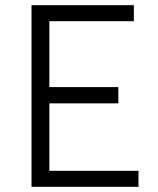

<svg xmlns="http://www.w3.org/2000/svg" viewBox="-20 -723 612 743"><path d="M498 -703V-641H171V-386H438V-323H171V-62H516V0H102V-703Z"/></svg>

Font: Museo Sans Light
Style: Regular
Weight: 300
Designer: Jos Buivenga
Foundry: Jos Buivenga & Rosetta Type Foundry (extension, remastering)
Version: Version 3.600;PS 1.000;hotconv 1.0.88;makeotf.lib2.5.647800;